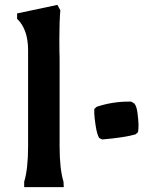

<svg xmlns="http://www.w3.org/2000/svg" viewBox="-20 -766 659 786"><path d="M227 -724Q223 -676 223 -610Q223 -544 224 -529V-167Q224 -74 240 -22L241 0H79V-22Q95 -74 95 -167V-560Q95 -646 50 -689V-711L215 -746ZM506 -350Q511 -350 517 -350L529 -343Q539 -334 543 -302.5Q547 -271 547 -254Q547 -237 545 -225L535 -216Q491 -203 398 -195L386 -201Q377 -216 371.5 -252Q366 -288 366 -302Q366 -316 366 -320L376 -329Q440 -350 506 -350Z"/></svg>

Font: Asul
Style: Bold
Weight: 700
Designer: Mariela Monsalve
Foundry: Mariela Monsalve
Version: Version 1.002